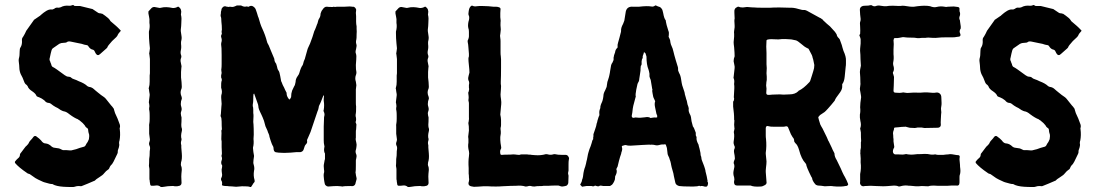

<svg xmlns="http://www.w3.org/2000/svg" viewBox="-20 -751 4393 771"><path d="M187 -549Q184 -539 180 -519Q177 -511 182 -503Q182 -501 184 -497Q186 -493 186 -491Q188 -483 194 -481Q201 -478 240 -449Q248 -443 255 -443Q262 -443 266 -439Q270 -435 277 -433Q280 -432 286.5 -429.5Q293 -427 296 -425Q320 -416 331 -405Q332 -404 335 -403L338 -402Q348 -401 356 -394Q357 -393 364 -387Q371 -381 375 -378Q376 -377 379.5 -374.5Q383 -372 385 -370Q401 -360 406 -353Q409 -349 416 -340.5Q423 -332 426 -328Q428 -326 431 -322.5Q434 -319 435 -317Q438 -314 438 -310Q439 -308 440 -303.5Q441 -299 442 -297Q450 -279 452 -275L461 -251Q462 -249 462 -242Q462 -241 461 -237.5Q460 -234 461 -232Q464 -208 460 -187Q457 -179 459 -170Q459 -166 457 -158Q452 -146 453 -141Q453 -137 451 -133Q446 -122 436 -102Q434 -98 430 -92Q422 -85 419 -76Q417 -71 414 -70Q406 -65 398 -55Q393 -48 379 -39.5Q365 -31 360 -25H359Q327 -11 311 -5Q306 -2 297 -4Q288 -4 283 -2Q277 0 273 0Q248 0 235 -1Q206 -3 192 -11Q192 -12 189.5 -12Q187 -12 186 -12Q184 -12 178 -13.5Q172 -15 169 -16Q166 -17 158 -19Q154 -20 146 -24Q144 -25 139.5 -27Q135 -29 133 -30Q125 -34 122 -36Q104 -49 102 -50Q100 -52 95.5 -53Q91 -54 89 -56Q55 -79 40 -97V-102Q48 -112 52 -115Q60 -121 60 -129Q60 -134 66 -140Q68 -142 72 -148Q76 -154 78 -156Q79 -157 81.5 -160.5Q84 -164 86 -165Q94 -172 97 -180Q99 -184 105 -190Q106 -191 109.5 -195Q113 -199 114 -201Q119 -207 125 -204Q139 -194 145 -187Q153 -175 163 -175Q176 -174 188 -162Q194 -158 197 -158Q198 -158 217 -155Q219 -154 222 -153Q225 -152 226 -151Q232 -148 233 -148Q243 -149 261 -147H266Q269 -148 276 -149.5Q283 -151 286 -152Q291 -154 300 -157Q309 -160 314 -161Q321 -162 324 -168Q326 -173 332 -181Q336 -190 337 -192Q339 -206 338 -210Q334 -222 334 -229Q334 -235 328 -238Q324 -240 320 -248Q318 -251 312 -257Q310 -259 305.5 -262.5Q301 -266 299 -268Q298 -268 296 -269.5Q294 -271 293 -272Q279 -277 259 -292Q246 -303 236 -304Q234 -304 224 -309Q216 -315 212 -317Q209 -318 203 -321.5Q197 -325 194 -327Q192 -328 188 -331.5Q184 -335 180.5 -336.5Q177 -338 173 -338Q165 -339 158 -348Q157 -349 148 -355Q145 -357 139 -359.5Q133 -362 130 -363Q126 -365 126 -367Q123 -375 110 -384Q94 -394 91 -405Q90 -407 87 -410Q80 -414 77 -423Q70 -442 66 -448Q60 -458 58 -473Q58 -478 57 -489.5Q56 -501 55 -507Q55 -514 56 -517Q59 -526 59 -546Q59 -556 62 -560Q70 -572 68 -591Q68 -598 72 -602Q74 -605 77 -610.5Q80 -616 81 -618Q82 -620 84 -624.5Q86 -629 88 -631Q97 -643 115 -669Q116 -672 119 -673Q122 -675 128.5 -679.5Q135 -684 138 -686Q142 -688 143 -690Q157 -702 161 -704Q175 -714 186 -713Q192 -712 198 -716Q205 -722 214 -720Q218 -720 224 -722Q238 -730 257 -728Q263 -727 273 -731H275Q276 -727 283 -727H301Q309 -725 325.5 -721Q342 -717 350 -715Q352 -715 354 -713L372 -701Q377 -697 386 -697Q387 -696 389 -696Q391 -696 392 -695Q395 -693 402 -688Q409 -683 414 -678.5Q419 -674 422 -669Q422 -668 423 -667Q424 -666 425 -665L446 -647Q449 -644 452.5 -641Q456 -638 459.5 -634Q463 -630 465 -628V-627Q455 -617 451 -607Q450 -606 449 -604.5Q448 -603 447 -602Q441 -597 430 -586Q413 -567 412 -563Q412 -561 408 -557Q395 -545 382 -534Q372 -524 364 -537L361 -543Q358 -551 351 -552Q342 -554 335 -565Q332 -570 327 -570Q319 -571 308 -575L293 -578Q265 -584 264 -584Q253 -586 249 -582Q245 -579 235 -579Q225 -579 218 -575Q200 -563 192 -557Q189 -555 187 -549Z M632 0Q633 0 635 -0.5Q637 -1 639 -1Q654 -4 670 -4Q674 -5 682 -3Q691 -2 701 -5Q709 -8 709 -17Q709 -21 708.5 -29.5Q708 -38 708 -42Q708 -51 710 -69Q710 -79 708 -83Q705 -89 707 -99Q712 -113 710 -135Q710 -139 709 -147Q708 -155 708 -159V-168Q705 -177 708 -186Q709 -188 709 -193Q705 -204 710 -224Q712 -232 709 -239Q708 -243 708 -251Q709 -260 709 -279Q708 -282 707 -287.5Q706 -293 706 -296Q706 -299 708 -305Q711 -312 708 -322Q707 -324 706.5 -328Q706 -332 706 -333Q706 -345 710 -354Q711 -356 709 -363Q702 -379 708 -393Q710 -396 710 -403Q710 -409 709 -421.5Q708 -434 707 -440V-462Q707 -464 707.5 -469Q708 -474 708 -476Q708 -478 708.5 -481Q709 -484 709 -485Q708 -488 707 -495Q706 -502 705 -506Q705 -512 706 -515Q710 -524 707 -530Q704 -538 706 -548Q709 -560 707 -574Q706 -582 709 -593Q710 -599 709 -605L706 -626V-632Q708 -648 708 -657Q710 -679 707 -690Q706 -693 707 -696Q711 -714 697 -724H694Q684 -718 673 -719Q645 -725 627 -720Q622 -718 616 -720Q606 -722 600 -723Q592 -723 587 -717Q585 -715 581.5 -711Q578 -707 576 -705V-697Q576 -695 578.5 -684Q581 -673 580 -666V-659Q583 -643 578 -624V-618Q578 -611 578.5 -597.5Q579 -584 580 -577Q580 -574 581 -567Q582 -560 582 -557Q582 -554 581 -549Q580 -544 580 -542Q578 -536 580 -531Q582 -516 582 -514V-504V-484V-457Q582 -455 581.5 -452Q581 -449 581 -448V-424Q581 -408 578 -400Q576 -396 578 -393Q578 -389 579.5 -381.5Q581 -374 581 -373V-368Q580 -359 578 -343Q577 -340 579 -334Q581 -323 579 -318Q578 -313 580 -305Q581 -299 581 -286V-275Q581 -263 580 -258Q578 -248 579 -243V-227V-214Q581 -198 582 -191Q582 -187 580 -181Q577 -174 580 -167Q584 -160 582 -149Q581 -146 581 -135Q581 -125 580 -120Q580 -119 579.5 -116.5Q579 -114 579 -112Q579 -94 578 -85Q578 -84 578.5 -82Q579 -80 579 -79Q579 -78 579.5 -76Q580 -74 580 -72V-34Q580 -29 581 -27Q581 -22 583 -12Q583 -5 590 -5Q600 -5 605 -6Q617 -8 626 0Z M1412 -614Q1412 -596 1411 -593Q1408 -581 1411 -574Q1411 -573 1411.5 -570.5Q1412 -568 1412 -567Q1410 -553 1408 -546Q1407 -540 1410 -533Q1410 -532 1410.5 -529.5Q1411 -527 1411 -526Q1411 -514 1409 -490Q1409 -469 1411 -463Q1412 -458 1410 -452Q1404 -437 1409 -423Q1411 -413 1411 -409Q1408 -391 1409 -375V-338Q1409 -329 1410 -324Q1410 -299 1409 -296Q1408 -294 1408 -285Q1412 -271 1408 -261Q1408 -259 1410 -255Q1410 -254 1411 -251.5Q1412 -249 1411 -248Q1411 -245 1410.5 -239Q1410 -233 1410 -231Q1409 -228 1409 -222V-198Q1407 -191 1411 -177Q1411 -175 1411.5 -173Q1412 -171 1412 -170Q1412 -168 1411.5 -163.5Q1411 -159 1410.5 -155.5Q1410 -152 1409 -149Q1406 -141 1411 -130Q1413 -123 1410 -112Q1409 -110 1409 -105V-93V-87Q1409 -64 1408 -61Q1407 -60 1408 -57Q1408 -54 1409.5 -46.5Q1411 -39 1412 -35Q1412 -30 1411 -28Q1411 -26 1408 -17Q1407 -7 1398 -4Q1394 -3 1388 -4Q1361 -4 1356 -2Q1354 -2 1351.5 -2.5Q1349 -3 1348 -3Q1345 -3 1340.5 -3.5Q1336 -4 1334 -4Q1322 -4 1298 -2Q1293 -2 1288.5 -6Q1284 -10 1284 -14Q1284 -15 1282.5 -21Q1281 -27 1281 -31Q1279 -48 1280 -53Q1283 -61 1281 -70Q1279 -86 1281 -93Q1284 -109 1284 -110L1285 -111Q1285 -112 1285 -113V-134Q1285 -136 1284 -136Q1280 -145 1282 -157Q1284 -163 1282 -168Q1280 -175 1280 -188V-215V-243Q1280 -248 1280.5 -257Q1281 -266 1281 -271Q1281 -282 1282 -284Q1285 -293 1280 -303Q1278 -306 1280 -310Q1283 -328 1280 -346V-353Q1280 -356 1280.5 -360Q1281 -364 1281 -366Q1281 -367 1280 -368H1279Q1278 -367 1278 -366Q1277 -364 1274 -356Q1271 -348 1269 -343Q1268 -340 1265.5 -335Q1263 -330 1262 -328Q1260 -324 1260 -321Q1260 -318 1259 -316Q1259 -314 1257.5 -310Q1256 -306 1255 -304Q1240 -258 1227 -221Q1225 -215 1217 -198Q1212 -189 1213 -185Q1215 -178 1209 -172Q1206 -169 1204 -165Q1203 -163 1201.5 -157.5Q1200 -152 1199 -150Q1196 -142 1186 -140H1169Q1165 -140 1157.5 -139Q1150 -138 1146 -138Q1142 -138 1133.5 -137.5Q1125 -137 1121 -137Q1117 -137 1110 -137.5Q1103 -138 1099 -138Q1095 -138 1092 -139Q1081 -139 1079 -150Q1079 -161 1075 -166Q1072 -171 1068 -183Q1067 -185 1065 -192Q1063 -199 1062 -202Q1062 -205 1061 -208Q1060 -211 1058.5 -214.5Q1057 -218 1056 -220Q1055 -225 1051 -233Q1047 -241 1046 -244Q1045 -247 1043 -255Q1041 -263 1040 -266Q1034 -282 1030 -290Q1029 -292 1024 -302.5Q1019 -313 1018 -319Q1018 -324 1016 -332L1001 -374V-375Q999 -375 999 -374L998 -373Q997 -367 997 -355Q997 -343 996 -337Q995 -334 995 -328V-325Q997 -320 997 -309.5Q997 -299 997 -297Q998 -293 998 -285Q998 -281 997.5 -274Q997 -267 997 -261.5Q997 -256 998 -251Q999 -237 999 -210Q999 -208 998.5 -202Q998 -196 998 -193Q1000 -173 996 -159V-155Q996 -150 997.5 -140.5Q999 -131 1000 -126V-123Q998 -113 998 -109Q996 -97 999 -89Q1003 -75 1000 -65Q997 -45 1002 -29Q1004 -23 1001 -19Q997 -15 994 -9L988 0H985H984Q983 -1 982 -1Q977 -3 952 -3Q948 -3 940 -2Q932 -1 928 -1Q908 -3 899 -3Q895 -4 888 -4Q881 -4 878 -5Q869 -5 872 -14Q872 -19 871 -22Q865 -31 869 -37Q872 -43 872 -49Q870 -63 870 -70Q870 -72 871 -75.5Q872 -79 872 -81V-87Q865 -95 871 -110Q872 -115 871 -119Q868 -125 871 -132V-137Q871 -141 870.5 -149Q870 -157 870 -160V-183Q868 -190 869 -204Q870 -218 869 -225V-227Q870 -228 870 -229Q870 -230 871 -232V-233Q870 -243 870 -263Q870 -278 866 -284V-290L867 -292V-294Q867 -299 868 -308.5Q869 -318 869 -323Q869 -324 869.5 -328Q870 -332 870 -334Q867 -365 869 -370Q870 -372 870.5 -375.5Q871 -379 871 -381V-385Q871 -387 870 -391.5Q869 -396 868 -399Q868 -421 869 -423Q873 -430 868 -440V-448Q870 -456 870 -458Q870 -460 869 -466Q868 -472 869 -475Q870 -481 870 -494V-530Q870 -563 868 -572Q868 -578 869 -581Q872 -590 869 -599Q866 -607 870 -613Q872 -618 870 -621V-627Q870 -628 871 -630V-632Q871 -637 870.5 -648Q870 -659 869 -664Q869 -681 866 -686V-692Q867 -694 867 -699Q867 -704 868 -707Q869 -708 869 -711Q869 -714 870 -716Q878 -730 891 -724Q892 -724 894 -724L896 -723Q902 -725 913 -723Q916 -723 919 -724Q922 -725 925.5 -726.5Q929 -728 931 -729H948Q961 -722 969 -725H973Q977 -722 982 -726Q989 -729 995 -726Q1004 -721 1007 -713Q1009 -708 1012 -698.5Q1015 -689 1016 -685Q1017 -683 1018.5 -679Q1020 -675 1020 -674Q1021 -671 1022.5 -665.5Q1024 -660 1025 -657Q1029 -645 1032 -639Q1046 -609 1052 -584L1053 -582V-580Q1054 -578 1056 -574.5Q1058 -571 1059 -569Q1061 -564 1067 -549.5Q1073 -535 1076 -528Q1076 -527 1079 -521Q1082 -515 1082 -511Q1082 -504 1089 -495Q1092 -486 1092 -485Q1094 -473 1098 -468Q1100 -466 1102 -460Q1105 -449 1109 -425L1111 -421Q1112 -417 1115.5 -409.5Q1119 -402 1121 -399Q1122 -396 1124.5 -391Q1127 -386 1128 -384Q1132 -378 1131 -375Q1131 -364 1141 -352H1144Q1148 -358 1149 -361Q1149 -376 1153 -387Q1154 -388 1156.5 -394.5Q1159 -401 1161 -404Q1165 -409 1167 -422Q1167 -434 1175 -445Q1181 -453 1182 -458Q1188 -480 1195 -489Q1196 -490 1196 -491Q1197 -493 1197 -494Q1200 -504 1200 -505Q1201 -508 1203 -512Q1205 -516 1205 -518Q1211 -540 1214 -550Q1215 -555 1219 -563Q1223 -571 1225 -576Q1236 -604 1242 -626L1245 -632Q1246 -635 1249 -642Q1252 -649 1253 -653Q1255 -656 1256.5 -663Q1258 -670 1260 -674Q1267 -684 1267 -693Q1267 -697 1269 -701Q1271 -708 1275 -712Q1283 -725 1293 -724Q1299 -723 1310 -723H1316Q1317 -723 1318 -723.5Q1319 -724 1320 -724Q1324 -722 1333 -724H1340H1363Q1387 -726 1394 -724H1398Q1403 -724 1407 -719Q1411 -714 1410 -709Q1408 -701 1410 -686V-664Q1410 -661 1410.5 -654.5Q1411 -648 1412 -645V-635Q1413 -624 1412 -614Z M1624 0Q1625 0 1627 -0.5Q1629 -1 1631 -1Q1646 -4 1662 -4Q1666 -5 1674 -3Q1683 -2 1693 -5Q1701 -8 1701 -17Q1701 -21 1700.5 -29.5Q1700 -38 1700 -42Q1700 -51 1702 -69Q1702 -79 1700 -83Q1697 -89 1699 -99Q1704 -113 1702 -135Q1702 -139 1701 -147Q1700 -155 1700 -159V-168Q1697 -177 1700 -186Q1701 -188 1701 -193Q1697 -204 1702 -224Q1704 -232 1701 -239Q1700 -243 1700 -251Q1701 -260 1701 -279Q1700 -282 1699 -287.5Q1698 -293 1698 -296Q1698 -299 1700 -305Q1703 -312 1700 -322Q1699 -324 1698.5 -328Q1698 -332 1698 -333Q1698 -345 1702 -354Q1703 -356 1701 -363Q1694 -379 1700 -393Q1702 -396 1702 -403Q1702 -409 1701 -421.5Q1700 -434 1699 -440V-462Q1699 -464 1699.5 -469Q1700 -474 1700 -476Q1700 -478 1700.5 -481Q1701 -484 1701 -485Q1700 -488 1699 -495Q1698 -502 1697 -506Q1697 -512 1698 -515Q1702 -524 1699 -530Q1696 -538 1698 -548Q1701 -560 1699 -574Q1698 -582 1701 -593Q1702 -599 1701 -605L1698 -626V-632Q1700 -648 1700 -657Q1702 -679 1699 -690Q1698 -693 1699 -696Q1703 -714 1689 -724H1686Q1676 -718 1665 -719Q1637 -725 1619 -720Q1614 -718 1608 -720Q1598 -722 1592 -723Q1584 -723 1579 -717Q1577 -715 1573.5 -711Q1570 -707 1568 -705V-697Q1568 -695 1570.5 -684Q1573 -673 1572 -666V-659Q1575 -643 1570 -624V-618Q1570 -611 1570.5 -597.5Q1571 -584 1572 -577Q1572 -574 1573 -567Q1574 -560 1574 -557Q1574 -554 1573 -549Q1572 -544 1572 -542Q1570 -536 1572 -531Q1574 -516 1574 -514V-504V-484V-457Q1574 -455 1573.5 -452Q1573 -449 1573 -448V-424Q1573 -408 1570 -400Q1568 -396 1570 -393Q1570 -389 1571.5 -381.5Q1573 -374 1573 -373V-368Q1572 -359 1570 -343Q1569 -340 1571 -334Q1573 -323 1571 -318Q1570 -313 1572 -305Q1573 -299 1573 -286V-275Q1573 -263 1572 -258Q1570 -248 1571 -243V-227V-214Q1573 -198 1574 -191Q1574 -187 1572 -181Q1569 -174 1572 -167Q1576 -160 1574 -149Q1573 -146 1573 -135Q1573 -125 1572 -120Q1572 -119 1571.5 -116.5Q1571 -114 1571 -112Q1571 -94 1570 -85Q1570 -84 1570.5 -82Q1571 -80 1571 -79Q1571 -78 1571.5 -76Q1572 -74 1572 -72V-34Q1572 -29 1573 -27Q1573 -22 1575 -12Q1575 -5 1582 -5Q1592 -5 1597 -6Q1609 -8 1618 0Z M1878 -728H1873Q1865 -722 1863 -711Q1863 -710 1862.5 -708Q1862 -706 1862 -705Q1860 -694 1862 -690Q1867 -681 1861 -663Q1858 -647 1861 -637Q1863 -633 1863 -623V-611Q1864 -599 1858 -588V-583Q1859 -579 1860 -571.5Q1861 -564 1861 -560Q1863 -542 1863 -535V-525Q1861 -519 1861 -515Q1861 -506 1863 -488.5Q1865 -471 1865 -462V-459Q1861 -445 1860 -438Q1860 -431 1861 -429Q1866 -420 1863 -410V-399Q1865 -392 1862 -383Q1859 -379 1861 -371Q1862 -367 1862 -358Q1860 -348 1862 -343Q1863 -340 1863 -335V-303V-293V-281Q1864 -275 1862 -263Q1860 -256 1861 -254Q1863 -248 1863 -227Q1862 -218 1860 -202Q1860 -200 1860.5 -197Q1861 -194 1861 -193V-178Q1858 -162 1863 -144Q1865 -137 1863 -123Q1860 -103 1862 -76V-53Q1863 -49 1863 -42Q1863 -35 1864 -32Q1864 -30 1863.5 -27Q1863 -24 1863 -23Q1856 -4 1877 -2Q1881 0 1899.5 -1.5Q1918 -3 1921 -3H1940Q1950 -2 1971 -2Q1987 -2 1996 -3Q2034 -5 2053 -5Q2075 -7 2090 -2Q2097 -2 2099 -3Q2107 -6 2116 -3Q2119 -2 2126 -2Q2133 -4 2157 -4Q2161 -5 2169 -5H2184Q2195 -6 2216 -6Q2222 -7 2229 -4Q2232 -2 2238 -2Q2240 -2 2245.5 -3Q2251 -4 2254 -5Q2260 -8 2262 -16Q2262 -20 2262.5 -29.5Q2263 -39 2263 -44Q2263 -48 2262 -50Q2260 -56 2263 -66V-74V-92Q2263 -103 2264 -108Q2264 -109 2264.5 -111Q2265 -113 2265 -115V-117L2263 -121Q2260 -128 2253 -129H2240Q2219 -129 2208 -132Q2203 -132 2201 -131Q2191 -128 2180 -131Q2178 -132 2172 -132Q2151 -126 2128 -128Q2126 -128 2122 -128.5Q2118 -129 2115 -129Q2112 -130 2106 -130Q2100 -130 2097 -131H2075Q2071 -131 2069 -130Q2066 -128 2053 -130Q2049 -131 2040 -131Q2032 -130 2017 -130Q2002 -130 1995 -129Q1989 -129 1989 -135Q1987 -146 1991 -152Q1994 -157 1992 -164Q1991 -168 1990 -176.5Q1989 -185 1989 -189Q1988 -200 1991 -215V-223Q1989 -235 1991 -241Q1992 -243 1992 -250V-269Q1992 -271 1991.5 -275Q1991 -279 1991 -280Q1989 -290 1989 -291Q1989 -292 1992 -325Q1993 -331 1993 -341Q1993 -343 1992.5 -346.5Q1992 -350 1992 -352Q1990 -364 1990 -372Q1990 -378 1991.5 -393Q1993 -408 1991 -414V-424Q1992 -443 1992 -480V-513Q1992 -515 1991.5 -519.5Q1991 -524 1991 -526Q1990 -531 1990 -539V-570V-585Q1990 -594 1989 -598Q1989 -600 1988.5 -603Q1988 -606 1988 -607Q1988 -608 1989.5 -618Q1991 -628 1991 -633Q1989 -652 1990 -662Q1991 -666 1990 -673Q1989 -680 1989 -682V-699Q1989 -702 1989.5 -707.5Q1990 -713 1990 -715Q1990 -719 1986 -721Q1979 -724 1972 -724Q1966 -723 1941 -726Q1910 -728 1895 -726Q1883 -724 1878 -728Z M2821 -21Q2825 -18 2822 -8Q2820 1 2810 -2Q2809 -2 2807 -2L2806 -3Q2797 -5 2795 -4Q2793 -2 2791 -4Q2788 -6 2780 -3Q2777 -3 2772 -2.5Q2767 -2 2765 -2Q2764 -2 2761.5 -2Q2759 -2 2757 -2Q2755 -2 2754 -2Q2722 -2 2707 -4Q2694 -8 2692 -17L2686 -44Q2686 -47 2684 -55Q2675 -86 2675 -89Q2675 -90 2674 -95Q2673 -100 2672 -103Q2671 -105 2669.5 -110Q2668 -115 2667 -118L2666 -120Q2662 -128 2661 -132Q2659 -148 2658 -157Q2657 -159 2656 -163Q2655 -167 2654 -169Q2652 -173 2647 -171H2637Q2636 -170 2632 -170Q2620 -166 2612 -168Q2610 -169 2605 -169.5Q2600 -170 2598 -170H2594Q2590 -169 2590 -170H2582Q2579 -170 2572 -169.5Q2565 -169 2561 -169Q2513 -166 2512 -166Q2499 -166 2495 -168Q2491 -170 2478 -165Q2477 -164 2477 -161Q2481 -153 2475 -138Q2475 -135 2473 -129.5Q2471 -124 2470 -121Q2466 -108 2460 -82Q2459 -80 2457 -76.5Q2455 -73 2455 -72Q2455 -69 2456 -69Q2458 -60 2454 -51Q2449 -42 2450 -38Q2450 -29 2446 -22Q2439 -8 2434 -7Q2433 -7 2431 -5L2430 -4Q2429 -4 2428 -4H2403Q2401 -4 2397 -5Q2393 -6 2390 -5.5Q2387 -5 2385 -3H2379Q2378 -3 2372 -5Q2369 -7 2365 -3H2360Q2357 -3 2356 -4H2341Q2338 -5 2322 -2Q2317 0 2315 -4L2310 -9V-10Q2317 -22 2317 -27Q2317 -29 2319 -33Q2319 -35 2320 -37Q2321 -39 2321 -41Q2323 -59 2325 -66Q2325 -68 2327 -73.5Q2329 -79 2330 -82Q2334 -96 2335 -103Q2337 -109 2339 -121Q2341 -133 2343 -139Q2343 -141 2345 -145.5Q2347 -150 2347 -152Q2349 -156 2352 -164.5Q2355 -173 2356 -177Q2358 -188 2362 -192V-199Q2363 -201 2363 -205.5Q2363 -210 2363 -212Q2364 -216 2369.5 -231Q2375 -246 2376 -255Q2377 -257 2378 -260.5Q2379 -264 2379 -266Q2380 -268 2381.5 -274Q2383 -280 2384 -282Q2387 -286 2387 -291Q2385 -305 2390 -315Q2391 -318 2391 -324Q2393 -332 2395 -336Q2401 -347 2403 -365Q2403 -376 2410 -388Q2415 -399 2416 -402Q2417 -408 2419 -422L2422 -431Q2426 -443 2427 -449Q2428 -453 2429 -459Q2430 -465 2430 -466Q2431 -470 2432 -477.5Q2433 -485 2434 -489Q2436 -496 2439 -499Q2445 -510 2444 -515Q2443 -518 2445 -524Q2445 -527 2447 -532.5Q2449 -538 2450 -541Q2451 -552 2459 -559Q2461 -562 2460 -563Q2459 -571 2462 -580Q2464 -587 2467.5 -599.5Q2471 -612 2472 -617Q2474 -623 2474 -627Q2473 -639 2482 -655Q2485 -662 2487 -668Q2489 -681 2493 -705Q2498 -726 2522 -724H2546Q2579 -728 2595 -725Q2604 -723 2611 -729H2614Q2622 -725 2626 -724Q2633 -723 2639 -713Q2640 -712 2643 -699Q2647 -676 2653 -670Q2654 -668 2654 -664Q2655 -655 2664 -627Q2666 -623 2666 -619Q2666 -609 2665 -604V-603Q2666 -602 2666 -601Q2670 -593 2671 -589Q2671 -587 2672 -581.5Q2673 -576 2674 -573Q2675 -570 2677.5 -564.5Q2680 -559 2681 -556Q2682 -552 2684.5 -543Q2687 -534 2688 -529Q2689 -525 2694 -508Q2699 -491 2702 -482Q2703 -479 2703 -473Q2702 -468 2707 -458Q2713 -448 2715 -433Q2718 -413 2719 -411V-410L2728 -383Q2730 -377 2730 -373Q2732 -367 2734 -359Q2734 -357 2735.5 -353Q2737 -349 2738 -346Q2740 -331 2745 -320Q2745 -319 2745 -317L2746 -315Q2743 -305 2752 -289Q2755 -284 2757 -264Q2758 -260 2762 -245V-244Q2767 -239 2774 -218V-212Q2773 -208 2776 -203Q2778 -201 2777 -198Q2776 -188 2783 -174Q2786 -170 2786 -165Q2789 -156 2793 -136V-133Q2793 -132 2793.5 -129.5Q2794 -127 2794 -126Q2796 -122 2796 -121Q2796 -119 2796.5 -116Q2797 -113 2797.5 -110.5Q2798 -108 2799 -106Q2800 -103 2802.5 -97Q2805 -91 2806 -88Q2807 -86 2808.5 -81Q2810 -76 2811 -73Q2813 -67 2813 -63Q2819 -41 2821 -26Q2822 -25 2821 -23ZM2619 -280V-284V-287Q2617 -291 2616 -294Q2615 -298 2613.5 -306Q2612 -314 2611 -318Q2607 -335 2611 -344Q2611 -345 2609 -349Q2603 -361 2603 -363Q2603 -366 2600.5 -376Q2598 -386 2600 -392Q2599 -393 2599 -394L2593 -430Q2592 -433 2590 -437.5Q2588 -442 2588 -444V-451V-455Q2586 -467 2584 -472Q2576 -491 2576 -524L2572 -537Q2569 -538 2566 -543Q2566 -540 2564 -534Q2560 -526 2561 -520Q2561 -517 2559 -515Q2558 -514 2557.5 -511Q2557 -508 2557 -507Q2556 -503 2556.5 -500Q2557 -497 2556.5 -493Q2556 -489 2553 -486V-483Q2552 -478 2552 -467Q2551 -461 2549.5 -450Q2548 -439 2547 -434Q2547 -432 2546.5 -429Q2546 -426 2545 -424Q2544 -422 2542 -418.5Q2540 -415 2540 -414Q2539 -410 2537.5 -402.5Q2536 -395 2535 -391Q2531 -371 2533 -363Q2533 -362 2533 -362L2532 -360Q2526 -338 2523 -326Q2521 -318 2519 -298Q2516 -285 2517 -283Q2519 -277 2525 -278Q2533 -280 2536 -279Q2551 -277 2570 -280Q2584 -283 2593 -277Q2595 -277 2597 -278Q2609 -280 2613 -279Q2618 -279 2619 -280Z M2942 -724Q2942 -723 2941 -723Q2927 -718 2929 -700Q2929 -696 2929.5 -688.5Q2930 -681 2930 -678V-676Q2928 -671 2930 -648Q2931 -645 2928 -627Q2927 -621 2928 -615V-604Q2928 -600 2927 -592.5Q2926 -585 2926 -582Q2926 -575 2928 -561Q2930 -537 2930 -525Q2930 -524 2927 -515Q2927 -514 2926.5 -510.5Q2926 -507 2926 -505Q2927 -502 2928 -495Q2929 -488 2930 -484V-478Q2929 -472 2928 -460Q2927 -448 2926 -442Q2925 -440 2926 -437Q2930 -428 2928 -416V-411Q2930 -406 2927 -365Q2926 -361 2928 -355Q2928 -347 2924 -343V-323L2927 -296Q2928 -287 2928 -269Q2929 -269 2929 -267Q2927 -248 2929 -238Q2930 -236 2929 -232Q2928 -228 2928 -227Q2926 -221 2927 -218Q2930 -206 2926 -182Q2925 -174 2929 -165Q2932 -161 2930 -155Q2926 -148 2928 -137Q2929 -133 2930 -126Q2931 -119 2931 -115Q2931 -112 2929 -108Q2924 -97 2928 -91Q2929 -88 2929 -81L2926 -66Q2923 -53 2928 -39Q2930 -29 2928 -24Q2927 -20 2928 -16Q2929 -6 2940 -6H2975H2986H2994Q3007 0 3035 -2Q3042 -2 3052 -8Q3060 -13 3058 -21L3055 -60V-67Q3055 -71 3056 -78.5Q3057 -86 3057.5 -92Q3058 -98 3058 -103L3055 -133V-138Q3059 -164 3056 -193Q3055 -199 3055 -208Q3055 -217 3055 -223V-237Q3056 -248 3067 -244Q3072 -242 3090 -242H3125Q3129 -242 3137 -244Q3141 -244 3144 -241Q3145 -240 3156 -212Q3160 -204 3163 -200Q3169 -194 3169 -186Q3169 -181 3174 -176Q3183 -169 3189 -148Q3198 -113 3214 -96Q3215 -95 3217 -92Q3218 -81 3238 -41Q3238 -40 3240 -38L3241 -36Q3242 -25 3254 -11Q3256 -8 3264 -6Q3268 -6 3278 -5Q3288 -4 3292 -3Q3295 -3 3303 -3.5Q3311 -4 3314 -4Q3322 -4 3326 -3Q3329 -3 3333 -2.5Q3337 -2 3339 -2H3358Q3360 -2 3364 -2.5Q3368 -3 3370 -3Q3372 -4 3375.5 -4Q3379 -4 3381 -5Q3388 -8 3385 -14Q3381 -25 3373 -40Q3369 -46 3363 -59Q3357 -72 3356 -75Q3342 -105 3340 -108Q3331 -122 3331 -134Q3331 -136 3329 -139Q3327 -142 3327 -143Q3324 -148 3320 -158Q3318 -162 3314 -170.5Q3310 -179 3308 -183Q3307 -184 3305.5 -187Q3304 -190 3304 -191Q3301 -199 3293.5 -213.5Q3286 -228 3283 -235Q3282 -237 3278.5 -242.5Q3275 -248 3274 -251Q3267 -273 3266 -279Q3265 -281 3273 -289L3291 -301Q3297 -306 3302 -312L3304 -314Q3309 -319 3318 -330Q3327 -341 3332 -347Q3332 -348 3333 -350Q3336 -357 3343.5 -366.5Q3351 -376 3354 -381Q3363 -394 3362 -406V-413Q3370 -423 3372 -443Q3373 -449 3376 -483Q3377 -488 3377 -496Q3377 -504 3377 -508Q3378 -523 3367 -547Q3367 -549 3365 -553.5Q3363 -558 3363 -560Q3363 -564 3352 -593Q3351 -595 3348.5 -597.5Q3346 -600 3345 -601Q3345 -602 3343 -604Q3341 -606 3341 -607Q3341 -613 3333 -623Q3319 -639 3313 -645Q3311 -647 3306.5 -650.5Q3302 -654 3300 -656Q3295 -660 3285 -670Q3284 -673 3281 -674Q3279 -676 3275.5 -678Q3272 -680 3271 -680Q3254 -690 3251 -691Q3246 -694 3235.5 -699.5Q3225 -705 3220 -708Q3212 -712 3207 -711Q3203 -710 3186 -715Q3167 -721 3149 -720Q3143 -720 3130 -720.5Q3117 -721 3110 -721Q3085 -721 3073 -720H3039Q3019 -720 3010 -721Q3000 -721 2980 -723Q2975 -723 2963 -721Q2952 -721 2947 -724ZM3150 -372Q3145 -372 3137.5 -371.5Q3130 -371 3126 -371Q3119 -372 3111.5 -372Q3104 -372 3094.5 -371.5Q3085 -371 3080 -371Q3075 -370 3065 -370Q3057 -370 3057 -378Q3057 -381 3057.5 -386.5Q3058 -392 3058 -395Q3058 -397 3057 -403.5Q3056 -410 3057 -413Q3057 -420 3059 -430V-443Q3059 -446 3058.5 -450Q3058 -454 3058 -457Q3060 -480 3058 -493V-538Q3058 -542 3057.5 -551Q3057 -560 3057 -564Q3057 -568 3057.5 -576.5Q3058 -585 3058 -589Q3059 -590 3060 -591Q3061 -592 3062 -592Q3074 -595 3097 -593Q3105 -592 3119 -594Q3130 -595 3154 -593Q3158 -593 3166 -591Q3174 -589 3176 -589Q3183 -587 3197 -575Q3210 -563 3223 -557Q3226 -557 3228 -553Q3232 -546 3240 -530Q3241 -528 3242 -524.5Q3243 -521 3243 -520Q3245 -517 3250 -490Q3250 -477 3246 -466Q3244 -459 3240 -446.5Q3236 -434 3234 -428Q3233 -424 3230 -421Q3207 -396 3188 -387Q3186 -387 3186 -385Q3173 -372 3150 -372Z M3838 -645 3835 -666Q3835 -670 3834 -671Q3831 -677 3833 -684Q3838 -695 3833 -706V-714Q3834 -722 3826 -723Q3823 -723 3818 -724Q3813 -725 3810 -725Q3806 -725 3798 -724.5Q3790 -724 3786 -724Q3779 -722 3773 -724Q3757 -727 3741 -723Q3730 -720 3715 -726Q3707 -728 3691 -728Q3682 -728 3664 -726Q3660 -726 3650 -724H3641Q3635 -724 3623 -726Q3611 -728 3605 -728H3603Q3595 -726 3565 -728Q3548 -728 3539 -726Q3534 -725 3516 -728Q3506 -730 3498 -727Q3490 -723 3480 -730H3474Q3470 -728 3453 -728Q3444 -728 3440 -725Q3432 -720 3433 -710Q3433 -704 3434 -692.5Q3435 -681 3436 -675Q3436 -669 3435 -666Q3432 -660 3434 -643Q3435 -628 3434 -615Q3434 -614 3432.5 -612.5Q3431 -611 3431 -610V-609Q3435 -599 3436 -594Q3437 -578 3434 -556Q3433 -551 3435 -531Q3435 -517 3437 -487L3434 -472Q3434 -470 3433.5 -467Q3433 -464 3433 -462Q3434 -455 3434.5 -440.5Q3435 -426 3435 -419Q3436 -415 3434.5 -406.5Q3433 -398 3433 -395Q3433 -390 3435 -381Q3437 -372 3437 -369Q3437 -368 3437.5 -365Q3438 -362 3438 -361Q3437 -354 3435 -338Q3435 -335 3434.5 -329Q3434 -323 3434 -320Q3436 -304 3433 -291Q3432 -280 3435 -265Q3439 -249 3435 -238Q3433 -235 3435 -230Q3435 -227 3437 -219Q3437 -197 3438 -186Q3438 -182 3437 -180V-158Q3437 -156 3436 -152.5Q3435 -149 3435 -147V-140Q3434 -133 3435 -133Q3437 -110 3436 -103V-98Q3439 -76 3434 -52V-37V-21Q3432 -13 3437.5 -7Q3443 -1 3453 -4H3455Q3476 -6 3497 -4Q3502 -4 3512 -3.5Q3522 -3 3527 -3Q3538 -3 3560 -5Q3578 -7 3587 -3Q3589 -1 3596 -3Q3609 -7 3623 -6Q3627 -5 3636 -5Q3652 -3 3658 -3H3669Q3671 -3 3675 -3.5Q3679 -4 3682 -4Q3685 -4 3693 -3.5Q3701 -3 3705 -3H3708Q3717 -7 3744 -5H3773H3786Q3788 -5 3793.5 -5.5Q3799 -6 3802 -6H3816H3818Q3833 -3 3833 -18Q3833 -21 3833 -25Q3833 -29 3833 -33.5Q3833 -38 3833 -40Q3833 -46 3834 -48Q3838 -59 3836 -75Q3835 -80 3835 -89Q3835 -93 3834 -100Q3833 -107 3833 -110Q3833 -117 3834 -121Q3834 -128 3827 -128Q3822 -128 3812 -130Q3802 -132 3797 -132Q3791 -132 3788 -131Q3781 -131 3767 -129H3752Q3744 -129 3740 -130Q3736 -132 3727 -130Q3716 -130 3714 -131Q3707 -133 3692 -133Q3683 -132 3663 -132Q3647 -130 3639 -130Q3636 -130 3632 -130.5Q3628 -131 3626 -131Q3619 -133 3616 -132Q3606 -129 3587 -131H3575Q3571 -131 3568 -135Q3563 -142 3568 -154Q3571 -157 3571 -162L3568 -183V-193Q3567 -196 3567 -203Q3567 -210 3566 -214Q3566 -222 3568 -226Q3570 -230 3570 -234Q3570 -239 3575 -239Q3579 -239 3587 -240Q3595 -241 3601.5 -241.5Q3608 -242 3614 -242Q3616 -243 3619.5 -241.5Q3623 -240 3625 -240Q3631 -238 3633 -238Q3637 -238 3643 -237.5Q3649 -237 3653 -237Q3657 -237 3665 -239H3680Q3682 -239 3686 -238Q3690 -237 3692 -237Q3701 -237 3718.5 -237.5Q3736 -238 3744 -238H3747Q3759 -240 3758 -252Q3757 -255 3758 -271Q3759 -287 3759 -290Q3761 -301 3759 -310Q3758 -315 3760 -325Q3761 -329 3761 -337Q3761 -341 3760.5 -348.5Q3760 -356 3760 -360Q3760 -370 3753.5 -375.5Q3747 -381 3737 -379Q3731 -377 3703 -380H3692Q3672 -378 3663 -379Q3652 -380 3629 -378Q3624 -377 3613 -379Q3606 -381 3602 -379Q3598 -378 3593 -378Q3588 -378 3582.5 -378.5Q3577 -379 3574 -379Q3568 -380 3568 -387Q3568 -391 3568.5 -397.5Q3569 -404 3569 -407Q3569 -413 3569.5 -425Q3570 -437 3570 -442Q3570 -444 3567 -453Q3564 -459 3567 -463Q3571 -470 3569 -482Q3565 -494 3567 -502Q3570 -516 3568 -533V-552Q3570 -577 3568 -590L3569 -592Q3569 -593 3569 -594Q3570 -599 3576 -598Q3586 -598 3590 -599Q3591 -599 3606 -602Q3608 -602 3611.5 -601.5Q3615 -601 3616 -601Q3622 -600 3634 -600Q3656 -600 3663 -598Q3664 -598 3666 -598Q3668 -598 3670 -598Q3672 -598 3673 -598Q3678 -599 3688 -599H3697Q3706 -601 3725 -599Q3734 -598 3752 -600Q3759 -601 3775 -601H3804Q3807 -601 3814 -601.5Q3821 -602 3824 -603Q3842 -603 3835 -618Q3831 -626 3838 -637Z M4045 -549Q4042 -539 4038 -519Q4035 -511 4040 -503Q4040 -501 4042 -497Q4044 -493 4044 -491Q4046 -483 4052 -481Q4059 -478 4098 -449Q4106 -443 4113 -443Q4120 -443 4124 -439Q4128 -435 4135 -433Q4138 -432 4144.5 -429.5Q4151 -427 4154 -425Q4178 -416 4189 -405Q4190 -404 4193 -403L4196 -402Q4206 -401 4214 -394Q4215 -393 4222 -387Q4229 -381 4233 -378Q4234 -377 4237.5 -374.5Q4241 -372 4243 -370Q4259 -360 4264 -353Q4267 -349 4274 -340.5Q4281 -332 4284 -328Q4286 -326 4289 -322.5Q4292 -319 4293 -317Q4296 -314 4296 -310Q4297 -308 4298 -303.5Q4299 -299 4300 -297Q4308 -279 4310 -275L4319 -251Q4320 -249 4320 -242Q4320 -241 4319 -237.5Q4318 -234 4319 -232Q4322 -208 4318 -187Q4315 -179 4317 -170Q4317 -166 4315 -158Q4310 -146 4311 -141Q4311 -137 4309 -133Q4304 -122 4294 -102Q4292 -98 4288 -92Q4280 -85 4277 -76Q4275 -71 4272 -70Q4264 -65 4256 -55Q4251 -48 4237 -39.5Q4223 -31 4218 -25H4217Q4185 -11 4169 -5Q4164 -2 4155 -4Q4146 -4 4141 -2Q4135 0 4131 0Q4106 0 4093 -1Q4064 -3 4050 -11Q4050 -12 4047.5 -12Q4045 -12 4044 -12Q4042 -12 4036 -13.5Q4030 -15 4027 -16Q4024 -17 4016 -19Q4012 -20 4004 -24Q4002 -25 3997.5 -27Q3993 -29 3991 -30Q3983 -34 3980 -36Q3962 -49 3960 -50Q3958 -52 3953.5 -53Q3949 -54 3947 -56Q3913 -79 3898 -97V-102Q3906 -112 3910 -115Q3918 -121 3918 -129Q3918 -134 3924 -140Q3926 -142 3930 -148Q3934 -154 3936 -156Q3937 -157 3939.5 -160.5Q3942 -164 3944 -165Q3952 -172 3955 -180Q3957 -184 3963 -190Q3964 -191 3967.5 -195Q3971 -199 3972 -201Q3977 -207 3983 -204Q3997 -194 4003 -187Q4011 -175 4021 -175Q4034 -174 4046 -162Q4052 -158 4055 -158Q4056 -158 4075 -155Q4077 -154 4080 -153Q4083 -152 4084 -151Q4090 -148 4091 -148Q4101 -149 4119 -147H4124Q4127 -148 4134 -149.5Q4141 -151 4144 -152Q4149 -154 4158 -157Q4167 -160 4172 -161Q4179 -162 4182 -168Q4184 -173 4190 -181Q4194 -190 4195 -192Q4197 -206 4196 -210Q4192 -222 4192 -229Q4192 -235 4186 -238Q4182 -240 4178 -248Q4176 -251 4170 -257Q4168 -259 4163.5 -262.5Q4159 -266 4157 -268Q4156 -268 4154 -269.5Q4152 -271 4151 -272Q4137 -277 4117 -292Q4104 -303 4094 -304Q4092 -304 4082 -309Q4074 -315 4070 -317Q4067 -318 4061 -321.5Q4055 -325 4052 -327Q4050 -328 4046 -331.5Q4042 -335 4038.5 -336.5Q4035 -338 4031 -338Q4023 -339 4016 -348Q4015 -349 4006 -355Q4003 -357 3997 -359.5Q3991 -362 3988 -363Q3984 -365 3984 -367Q3981 -375 3968 -384Q3952 -394 3949 -405Q3948 -407 3945 -410Q3938 -414 3935 -423Q3928 -442 3924 -448Q3918 -458 3916 -473Q3916 -478 3915 -489.5Q3914 -501 3913 -507Q3913 -514 3914 -517Q3917 -526 3917 -546Q3917 -556 3920 -560Q3928 -572 3926 -591Q3926 -598 3930 -602Q3932 -605 3935 -610.5Q3938 -616 3939 -618Q3940 -620 3942 -624.5Q3944 -629 3946 -631Q3955 -643 3973 -669Q3974 -672 3977 -673Q3980 -675 3986.5 -679.5Q3993 -684 3996 -686Q4000 -688 4001 -690Q4015 -702 4019 -704Q4033 -714 4044 -713Q4050 -712 4056 -716Q4063 -722 4072 -720Q4076 -720 4082 -722Q4096 -730 4115 -728Q4121 -727 4131 -731H4133Q4134 -727 4141 -727H4159Q4167 -725 4183.5 -721Q4200 -717 4208 -715Q4210 -715 4212 -713L4230 -701Q4235 -697 4244 -697Q4245 -696 4247 -696Q4249 -696 4250 -695Q4253 -693 4260 -688Q4267 -683 4272 -678.5Q4277 -674 4280 -669Q4280 -668 4281 -667Q4282 -666 4283 -665L4304 -647Q4307 -644 4310.5 -641Q4314 -638 4317.5 -634Q4321 -630 4323 -628V-627Q4313 -617 4309 -607Q4308 -606 4307 -604.5Q4306 -603 4305 -602Q4299 -597 4288 -586Q4271 -567 4270 -563Q4270 -561 4266 -557Q4253 -545 4240 -534Q4230 -524 4222 -537L4219 -543Q4216 -551 4209 -552Q4200 -554 4193 -565Q4190 -570 4185 -570Q4177 -571 4166 -575L4151 -578Q4123 -584 4122 -584Q4111 -586 4107 -582Q4103 -579 4093 -579Q4083 -579 4076 -575Q4058 -563 4050 -557Q4047 -555 4045 -549Z"/></svg>

Font: Gutenberg Clean
Style: Regular
Weight: 400
Designer: Nicola Manzari, Bruno Pierini
Foundry: Unio | Creative Solutions
Version: Version 1.001;PS 001.001;hotconv 1.0.88;makeotf.lib2.5.64775